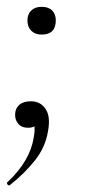

<svg xmlns="http://www.w3.org/2000/svg" viewBox="-20 -374 262 574"><path d="M9.8 179.2Q5.8 182.2 2.3 177.2Q-1.2 172.2 2.8 170.2Q36.6 138.4 56.1 104.9Q75.6 71.4 81 36.2Q85.8 9.4 81.4 -3.4Q77 -16.2 70.6 -19.6L98.8 -28.8Q99.8 -10.8 90.1 -1.4Q80.4 8 64.4 8Q44.6 8 34.5 -4Q24.4 -16 25.2 -33.2Q26 -50.6 38.1 -60.9Q50.2 -71.2 72.4 -71.2Q100.6 -71.2 116.1 -48.6Q131.6 -26 123.6 17.8Q116 65.2 85.5 104.2Q55 143.2 9.8 179.2ZM104.5 -270.6Q85 -270.6 73.5 -282Q62 -293.4 62 -313.1Q62 -331.7 73.5 -342.7Q84.9 -353.6 104.6 -353.6Q125 -353.6 135.9 -342.7Q146.8 -331.8 146.8 -313.2Q146.8 -270.6 104.5 -270.6Z"/></svg>

Font: Cormorant Light
Style: Italic
Weight: 300
Italic angle: -10°
Designer: Christian Thalmann (Catharsis Fonts)
Foundry: Catharsis Fonts
Version: Version 4.000